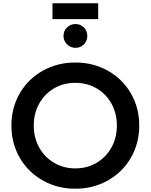

<svg xmlns="http://www.w3.org/2000/svg" viewBox="-20 -1138 918 1170"><path d="M49.5 -373Q49.5 -481.5 100.5 -569.4Q151.5 -657.2 240.8 -707.1Q330 -757 439 -757Q548 -757 637.1 -707.1Q726.2 -657.2 777.4 -569.2Q828.5 -481.2 828.5 -373Q828.5 -264.5 777.5 -176.5Q726.5 -88.5 637.2 -38.2Q548 12 439 12Q330 12 240.8 -38.2Q151.5 -88.5 100.5 -176.5Q49.5 -264.5 49.5 -373ZM692.2 -373Q692.2 -447.2 659.2 -506.6Q626.2 -566 568.6 -599.6Q511 -633.2 439 -633.2Q367 -633.2 309.4 -599.6Q251.8 -566 218.8 -506.6Q185.8 -447.2 185.8 -373Q185.8 -298.5 218.8 -239.1Q251.8 -179.8 309.8 -145.8Q367.8 -111.8 439 -111.8Q510.2 -111.8 568.2 -145.8Q626.2 -179.8 659.2 -239.1Q692.2 -298.5 692.2 -373ZM299.8 -1118.2H578.2V-1021.5H299.8ZM367 -919.5Q367 -949.8 388.4 -970.7Q409.8 -991.5 440 -991.5Q470.3 -991.5 491.2 -970.7Q512 -949.8 512 -919.5Q512 -888.5 491.2 -867.5Q470.3 -846.5 440 -846.5Q409.8 -846.5 388.4 -867.9Q367 -889.2 367 -919.5Z"/></svg>

Font: Trafiko Sans Variable
Style: Regular
Weight: 400
Designer: Gumpita Rahayu / Trafiko
Foundry: Tokotype / Trafiko
Version: Version 0.001;FEAKit 1.0